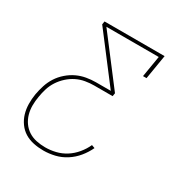

<svg xmlns="http://www.w3.org/2000/svg" viewBox="-171 -658 942 991"><g transform="rotate(30 300.0 -162.5)"><path d="M226 205Q196 205 167 199Q138 193 114.5 178.5Q91 164 74.5 141Q58 118 50 91Q42 64 41.5 34Q41 4 46 -26Q51 -54 60 -82Q69 -110 85 -135Q101 -160 124.5 -180.5Q148 -201 174.5 -213.5Q201 -226 229.5 -231Q258 -236 286 -236H374L164 -511L167 -530H525L501 -385H480L501 -511H189L399 -236L396 -217H286Q261 -217 234.5 -212.5Q208 -208 183.5 -196Q159 -184 138 -165Q117 -146 102 -123Q87 -100 79 -74.5Q71 -49 67 -23Q62 4 62 31Q62 58 69 82.5Q76 107 90.5 127.5Q105 148 126 161.5Q147 175 173 180.5Q199 186 226 186Q257 186 288 178.5Q319 171 346.5 153.5Q374 136 395.5 110Q417 84 430 55L449 62Q434 94 411 122Q388 150 357.5 169.5Q327 189 293 197Q259 205 226 205Z"/></g></svg>

Font: Iosevka Curly Slab ThEx
Style: Italic
Weight: 100
Width: 7
Italic angle: -9°
Monospace: yes
Designer: Belleve Invis
Foundry: Belleve Invis
Version: Version 11.1.0; ttfautohint (v1.8.3)